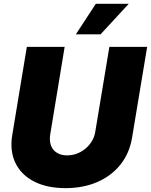

<svg xmlns="http://www.w3.org/2000/svg" viewBox="-20 -972 788 1002"><path d="M321.8 9.8Q225.1 9.8 157.7 -24.9Q90.3 -59.6 60.3 -122.1Q30.3 -184.6 43.9 -267.1L120.1 -727.5H317.4L242.2 -271Q236.8 -237.3 246.1 -212.6Q255.4 -188 277.1 -174.6Q298.8 -161.1 330.1 -161.1Q366.7 -161.1 398.2 -177.7Q429.7 -194.3 450.7 -222.2Q471.7 -250 477.1 -283.7L550.8 -727.5H748L669.4 -254.4Q655.8 -171.9 608.2 -112.5Q560.5 -53.2 487.1 -21.7Q413.6 9.8 321.8 9.8ZM376 -793 480 -952.1H651.9L504.9 -793Z"/></svg>

Font: Inter 20pt Black
Style: Italic
Weight: 900
Italic angle: -9.3988°
Version: Version 4.001;git-66647c0bb